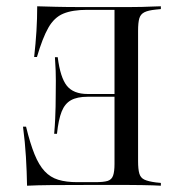

<svg xmlns="http://www.w3.org/2000/svg" viewBox="-20 -591 567 611"><path d="M390.3 -2.4H380.6H250.8Q185.5 -2.4 141.5 -2Q97.6 -1.6 66.1 0Q65.3 -45.2 62.5 -91.9Q59.7 -138.7 53.2 -187.9H62.9Q75.8 -134.7 89.9 -100Q104 -65.3 122.2 -46Q140.3 -26.6 165.3 -19Q190.3 -11.3 226.6 -11.3H282.3Q309.7 -11.3 322.6 -15.3Q335.5 -19.4 339.9 -32.3Q344.4 -45.2 344.4 -69.4V-559.7H257.3Q210.5 -559.7 181.5 -547.6Q152.4 -535.5 133.9 -502.8Q115.3 -470.2 97.6 -409.7H88.7Q93.5 -452.4 96 -492.3Q98.4 -532.3 98.4 -571Q122.6 -570.2 157.3 -569.4Q191.9 -568.5 243.5 -568.5H380.6H390.3Q412.9 -568.5 431.9 -569Q450.8 -569.4 466.1 -570.2Q481.5 -571 491.9 -571V-562.1L475.8 -560.5Q451.6 -558.1 439.5 -552Q427.4 -546 423.4 -532.7Q419.4 -519.4 419.4 -492.7V-78.2Q419.4 -52.4 423.4 -38.7Q427.4 -25 439.5 -19.4Q451.6 -13.7 475.8 -10.5L491.9 -8.9V0Q481.5 -0.8 466.1 -1.2Q450.8 -1.6 431.9 -2Q412.9 -2.4 390.3 -2.4ZM368.5 -283.1H201.6V-291.9H368.5ZM161.3 -165.3H152.4Q154.8 -192.7 155.6 -213.3Q156.5 -233.9 156.9 -251.2Q157.3 -268.5 157.3 -287.1Q157.3 -308.1 157.7 -333.9Q158.1 -359.7 154.8 -408.9H163.7Q171.8 -344.4 192.7 -318.1Q213.7 -291.9 258.9 -291.9V-283.1Q225.8 -283.1 206 -272.2Q186.3 -261.3 176.2 -235.9Q166.1 -210.5 161.3 -165.3Z"/></svg>

Font: Playfair 144pt SemiCondensed Light
Style: Regular
Weight: 300
Width: 4
Designer: Claus Eggers Sørensen
Foundry: Claus Eggers Sørensen
Version: Version 2.203